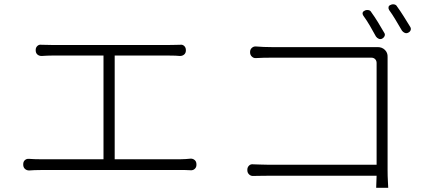

<svg xmlns="http://www.w3.org/2000/svg" viewBox="-20 -860 2040 909"><path d="M90 -83Q90 -95 98 -102Q106 -109 117 -108Q131 -107 143.5 -106.5Q156 -106 172 -106H470V-597H227Q216 -597 204 -596.5Q192 -596 177 -595Q165 -595 157 -602Q149 -609 149 -622V-624Q149 -635 157 -642.5Q165 -650 177 -648Q192 -648 203 -647.5Q214 -647 227 -647H779Q799 -647 810 -647.5Q821 -648 832 -648Q844 -650 852 -642.5Q860 -635 860 -623V-621Q860 -609 852 -602Q844 -595 832 -595Q820 -596 810 -596.5Q800 -597 779 -597H523V-106H834Q850 -106 860 -107Q870 -108 883 -109Q894 -109 902 -102Q910 -95 910 -82V-79Q910 -68 902 -60.5Q894 -53 882 -54Q869 -55 857 -55Q845 -55 834 -55H172Q155 -55 143.5 -54.5Q132 -54 118 -53Q106 -53 98 -60.5Q90 -68 90 -80Z M1709 -811Q1717 -814 1725.5 -812Q1734 -810 1738 -802Q1754 -780 1769 -755.5Q1784 -731 1799 -705Q1804 -698 1801 -690Q1798 -682 1789 -677Q1781 -673 1773 -676.5Q1765 -680 1760 -687Q1746 -713 1731 -738.5Q1716 -764 1700 -786Q1690 -803 1709 -811ZM1830 -837Q1838 -841 1847 -839Q1856 -837 1860 -829Q1876 -807 1891 -783Q1906 -759 1922 -733Q1927 -725 1924 -717Q1921 -709 1912 -705Q1904 -701 1896 -704.5Q1888 -708 1883 -715Q1867 -742 1852.5 -766.5Q1838 -791 1822 -813Q1818 -820 1819.5 -827Q1821 -834 1830 -837ZM1151 -57Q1151 -68 1159 -76Q1167 -84 1180 -82Q1194 -82 1211 -81Q1228 -80 1254 -80H1763V-562Q1763 -573 1756 -580Q1749 -587 1738 -587H1266Q1244 -587 1225.5 -586.5Q1207 -586 1192 -585Q1181 -584 1172.5 -592Q1164 -600 1164 -612V-614Q1164 -626 1172.5 -633.5Q1181 -641 1192 -640Q1227 -637 1265 -637H1751Q1755 -637 1761 -637Q1767 -637 1768 -637Q1789 -637 1802.5 -623.5Q1816 -610 1815 -590Q1815 -587 1815 -582.5Q1815 -578 1815 -570V-54Q1815 -27 1816.5 -1.5Q1818 24 1818 29H1761L1763 -28H1255Q1227 -28 1210 -27.5Q1193 -27 1180 -27Q1168 -26 1159.5 -34Q1151 -42 1151 -54Z"/></svg>

Font: Chiron GoRound TC L
Style: Regular
Weight: 300
Designer: Ryoko NISHIZUKA 西塚涼子 (kana, bopomofo & ideographs); Paul D. Hunt (Latin, Greek & Cyrillic); Sandoll Communications 산돌커뮤니
Foundry: Adobe
Version: Version 1.000;hotconv 1.1.1;makeotfexe 2.6.0